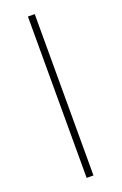

<svg xmlns="http://www.w3.org/2000/svg" viewBox="-140 -752 503 794"><g transform="rotate(-20 111.0 -355.0)"><path d="M96 0V-710H126V0Z"/></g></svg>

Font: Geist Thin
Style: Regular
Weight: 400
Designer: Basement.studio, Andrés Briganti, Mateo Zaragoza
Foundry: Basement.studio, Vercel, Andrés Briganti, Guido Ferreyra, Mateo Zaragoza
Version: Version 1.401